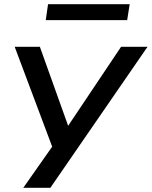

<svg xmlns="http://www.w3.org/2000/svg" viewBox="-20 -715 723 915"><path d="M91 180 237 -28 244 25 50 -492H170L311 -98H293L557 -492H683L220 180ZM198 -619 209 -695H598L586 -619Z"/></svg>

Font: Nunito Sans 10pt Expanded SemiBold
Style: Italic
Weight: 600
Width: 7
Italic angle: -9°
Designer: Vernon Adams
Foundry: Vernon Adams
Version: Version 3.101;gftools[0.9.27]